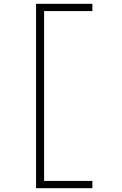

<svg xmlns="http://www.w3.org/2000/svg" viewBox="-20 -843 640 1006"><path d="M169 143V-823H464V-785H211V105H464V143Z"/></svg>

Font: Iosevka Aile Extralight
Style: Regular
Weight: 200
Designer: Belleve Invis
Foundry: Belleve Invis
Version: Version 31.1.0; ttfautohint (v1.8.4)